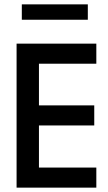

<svg xmlns="http://www.w3.org/2000/svg" viewBox="-20 -860 493 880"><path d="M421.5 0H56V-660H421.5V-568H158.5V-377H412V-285H158.5V-92H421.5ZM382.5 -769.5H80V-840H382.5Z"/></svg>

Font: Lucymar Sans Medium
Style: Regular
Weight: 500
Foundry: The League of Moveable Type (original font) / Main changes by Cristiano Sobral with portions from Mirco Monsees
Version: Version 2.001;August 30, 2020;FontCreator 13.0.0.2681 64-bit